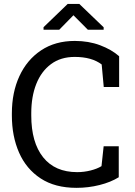

<svg xmlns="http://www.w3.org/2000/svg" viewBox="-20 -925 670 956"><path d="M360.8 10.3Q253.9 10.3 182.4 -36.6Q110.8 -83.5 75 -165Q39.1 -246.6 39.1 -350.1V-360.4Q39.1 -464.8 76.7 -546.1Q114.3 -627.4 184.6 -674.3Q254.9 -721.2 352.5 -721.2Q421.4 -721.2 478.5 -699.7Q535.6 -678.2 573.2 -645V-491.7H496.6L486.3 -604Q437 -641.6 352.1 -641.6Q282.2 -641.6 233.9 -605.7Q185.5 -569.8 160.6 -506.8Q135.7 -443.8 135.7 -361.3V-350.1Q135.7 -215.8 194.8 -141.8Q253.9 -67.9 364.3 -67.9Q398.4 -67.9 431.2 -76.2Q463.9 -84.5 485.4 -97.7L496.1 -196.8H571.3V-42.5Q531.2 -17.6 475.6 -3.7Q419.9 10.3 360.8 10.3ZM196.8 -776.9V-789.6L316.9 -905.3H375L496.1 -789.1V-776.9H417.5L345.7 -849.1L274.9 -776.9Z"/></svg>

Font: Roboto Slab
Style: Regular
Weight: 400
Designer: Google
Version: Version 2.000; ttfautohint (v1.8.1.43-b0c9)